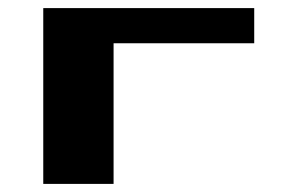

<svg xmlns="http://www.w3.org/2000/svg" viewBox="-20 -454 734 474"><path d="M86.8 0V-434H607.6V-347.2H260.4V0Z"/></svg>

Font: 8-bit Operator+ 8
Style: Bold
Weight: 700
Designer: GrandChaos9000
Version: Version 1.3.0 - August 1, 2014